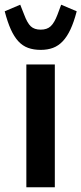

<svg xmlns="http://www.w3.org/2000/svg" viewBox="-45 -796 346 816"><path d="M67 0V-522H188V0ZM128 -584Q98 -584 74.5 -592.5Q51 -601 33 -620.5Q15 -640 1 -671Q-13 -702 -25 -748L41 -776L58 -733Q71 -698 86 -684Q101 -670 128 -670Q155 -670 170.5 -684.5Q186 -699 199 -733L215 -776L281 -748Q269 -702 254.5 -671Q240 -640 221.5 -620.5Q203 -601 180 -592.5Q157 -584 128 -584Z"/></svg>

Font: IBM Plex Sans Condensed SemiBold
Style: Regular
Weight: 600
Width: 3
Designer: Mike Abbink, Paul van der Laan, Pieter van Rosmalen
Foundry: Bold Monday
Version: Version 1.3